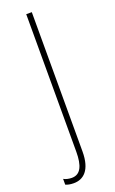

<svg xmlns="http://www.w3.org/2000/svg" viewBox="-167 -564 504 842"><g transform="rotate(-20 85.0 -143.0)"><path d="M22 241C67 241 105 211 105 123V-527H79V115C79 179 63 216 22 216C9 216 -6 213 -16 207V234C-7 238 5 241 22 241Z"/></g></svg>

Font: Noto Sans Malayalam Condensed Thin
Style: Regular
Weight: 100
Width: 3
Designer: Jelle Bosma - Monotype Design Team
Foundry: Monotype Imaging Inc.
Version: Version 2.104